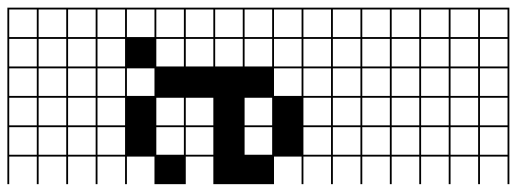

<svg xmlns="http://www.w3.org/2000/svg" viewBox="-445 -600 1352 502"><g transform="rotate(90 231.0 -349.0)"><path d="M0 307.7V-1004.8H461.5V-1000H389.4V-927.9H461.5V-923.1H389.4V-851H461.5V-846.2H389.4V-774H461.5V-769.2H389.4V-697.1H461.5V-692.3H389.4V-620.2H461.5V-615.4H389.4V-543.3H461.5V-538.5H389.4V-466.3H461.5V-461.5H389.4V-389.4H461.5V-230.8H389.4V-158.7H461.5V-76.9H389.4V-4.8H461.5V0H389.4V72.1H461.5V76.9H389.4V149H461.5V153.8H389.4V226H461.5V230.8H389.4V302.9H461.5V307.7ZM312.5 -927.9H384.6V-1000H312.5ZM81.7 -927.9H153.8V-1000H81.7ZM158.7 -927.9H230.8V-1000H158.7ZM4.8 -927.9H76.9V-1000H4.8ZM235.6 -927.9H307.7V-1000H235.6ZM312.5 -851H384.6V-923.1H312.5ZM235.6 -851H307.7V-923.1H235.6ZM158.7 -851H230.8V-923.1H158.7ZM81.7 -851H153.8V-923.1H81.7ZM4.8 -851H76.9V-923.1H4.8ZM312.5 -774H384.6V-846.2H312.5ZM81.7 -774H153.8V-846.2H81.7ZM4.8 -774H76.9V-846.2H4.8ZM158.7 -774H230.8V-846.2H158.7ZM235.6 -774H307.7V-846.2H235.6ZM312.5 -697.1H384.6V-769.2H312.5ZM4.8 -697.1H76.9V-769.2H4.8ZM81.7 -697.1H153.8V-769.2H81.7ZM158.7 -697.1H230.8V-769.2H158.7ZM235.6 -697.1H307.7V-769.2H235.6ZM312.5 -620.2H384.6V-692.3H312.5ZM235.6 -620.2H307.7V-692.3H235.6ZM4.8 -620.2H76.9V-692.3H4.8ZM158.7 -620.2H230.8V-692.3H158.7ZM81.7 -620.2H153.8V-692.3H81.7ZM312.5 -543.3H384.6V-615.4H312.5ZM81.7 -543.3H153.8V-615.4H81.7ZM158.7 -543.3H230.8V-615.4H158.7ZM4.8 -543.3H76.9V-615.4H4.8ZM235.6 -543.3H307.7V-615.4H235.6ZM81.7 -466.3H153.8V-538.5H81.7ZM158.7 -466.3H230.8V-538.5H158.7ZM4.8 -466.3H76.9V-538.5H4.8ZM235.6 -466.3H307.7V-538.5H235.6ZM312.5 -466.3H384.6V-538.5H312.5ZM81.7 -389.4H153.8V-461.5H81.7ZM158.7 -389.4H230.8V-461.5H158.7ZM4.8 -389.4H76.9V-461.5H4.8ZM81.7 -312.5H153.8V-384.6H81.7ZM312.5 -312.5H384.6V-384.6H312.5ZM4.8 -312.5H76.9V-384.6H4.8ZM235.6 -312.5H307.7V-384.6H235.6ZM81.7 -235.6H153.8V-307.7H81.7ZM4.8 -235.6H76.9V-307.7H4.8ZM81.7 -158.7H153.8V-230.8H81.7ZM312.5 -158.7H384.6V-230.8H312.5ZM4.8 -158.7H76.9V-230.8H4.8ZM235.6 -158.7H307.7V-230.8H235.6ZM312.5 -81.7H384.6V-153.8H312.5ZM81.7 -81.7H153.8V-153.8H81.7ZM4.8 -81.7H76.9V-153.8H4.8ZM235.6 -81.7H307.7V-153.8H235.6ZM76.9 -76.9H4.8V-4.8H76.9ZM158.7 -4.8H230.8V-76.9H158.7ZM235.6 72.1H307.7V0H235.6ZM312.5 72.1H384.6V0H312.5ZM81.7 72.1H153.8V0H81.7ZM4.8 72.1H76.9V0H4.8ZM158.7 72.1H230.8V0H158.7ZM235.6 149H307.7V76.9H235.6ZM158.7 149H230.8V76.9H158.7ZM312.5 149H384.6V76.9H312.5ZM81.7 149H153.8V76.9H81.7ZM4.8 149H76.9V76.9H4.8ZM235.6 226H307.7V153.8H235.6ZM158.7 226H230.8V153.8H158.7ZM312.5 226H384.6V153.8H312.5ZM81.7 226H153.8V153.8H81.7ZM4.8 226H76.9V153.8H4.8ZM235.6 302.9H307.7V230.8H235.6ZM312.5 302.9H384.6V230.8H312.5ZM158.7 302.9H230.8V230.8H158.7ZM81.7 302.9H153.8V230.8H81.7ZM4.8 302.9H76.9V230.8H4.8Z"/></g></svg>

Font: Jacquarda Bastarda 9 Charted
Style: Regular
Weight: 400
Designer: Sarah Cadigan-Fried
Version: Version 1.000; ttfautohint (v1.8.4.7-5d5b)